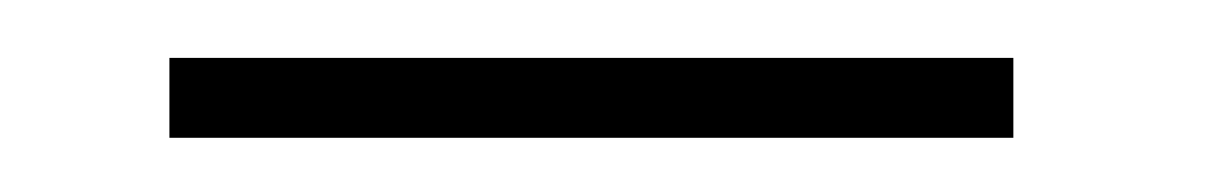

<svg xmlns="http://www.w3.org/2000/svg" viewBox="-20 -832 430 68"><path d="M40 -783.2V-811.5H338.9V-783.2Z"/></svg>

Font: Reddit Sans ExtraLight
Style: Regular
Weight: 250
Designer: Stephen Hutchings
Foundry: Reddit
Version: Version 1.014